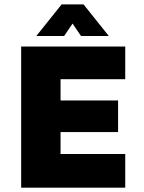

<svg xmlns="http://www.w3.org/2000/svg" viewBox="-20 -870 669 890"><path d="M78.1 0V-654.3H560.5V-502.9H260.7V-156.2H560.5V0ZM180.7 -257.8V-404.3H527.3V-257.8ZM148.4 -703.1 265.6 -849.6H367.2L484.4 -703.1H355.5L316.4 -760.7L277.3 -703.1Z"/></svg>

Font: Sen ExtraBold
Style: Regular
Weight: 800
Version: Version 2.000;gftools[0.9.31]